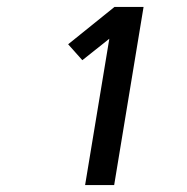

<svg xmlns="http://www.w3.org/2000/svg" viewBox="-20 -858 540 555"><path d="M226 -323 296 -746 218 -684 177 -730 311 -838H395L310 -323Z"/></svg>

Font: Iosevka Semibold
Style: Italic
Weight: 600
Italic angle: -9°
Monospace: yes
Designer: Belleve Invis
Foundry: Belleve Invis
Version: Version 32.5.0; ttfautohint (v1.8.4)